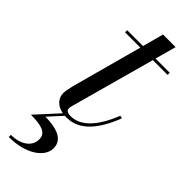

<svg xmlns="http://www.w3.org/2000/svg" viewBox="-269 -583 862 862"><g transform="rotate(45 162.0 -152.5)"><path d="M120 166C120 214 73 241.5 15.5 241.5V255C123 255 194 205 194 148.5C194 96.5 146 75 67.5 74L126.5 9.5C130 10 134 10 137.5 10C216 10 272.5 -53 315.5 -163L302.5 -167C261.5 -63.5 208.5 -7.5 146.5 -7.5C126 -7.5 115.5 -14.5 115.5 -25.5C115.5 -34.5 118 -44 120 -51L229 -446.5H322.5V-460H232.5L260 -560H180L153 -460H52.5V-446.5H149.5L58 -110C53 -90 49 -68.5 49 -58C49 -28.5 68.5 0 112 8L15 114C80 114 120 123.5 120 166Z"/></g></svg>

Font: Bodoni* 16pt
Style: Italic
Weight: 400
Italic angle: -13°
Version: Version 2.3